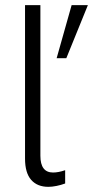

<svg xmlns="http://www.w3.org/2000/svg" viewBox="-20 -717 360 744"><path d="M77 -102.5V-697H136.5V-113.5Q136.5 -48.5 185.5 -48.5Q206.5 -48.5 232.5 -57.5V-6Q216.5 0 199 3.5Q181.5 7 167.5 7Q124.5 7 100.8 -20Q77 -47 77 -102.5ZM257.5 -697H320.5L237 -491.5H199.5Z"/></svg>

Font: HK Grotesk Light
Style: Regular
Weight: 300
Designer: Alfredo Marco Pradil
Foundry: Hanken Design Co.
Version: Version 3.001